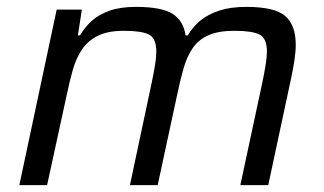

<svg xmlns="http://www.w3.org/2000/svg" viewBox="-20 -538 941 558"><path d="M36.2 0 144.7 -510H217.9L206.4 -435.2H212.6Q226.8 -459.7 247.4 -478Q268 -496.3 299.1 -507.2Q330.2 -518 375 -518Q449.5 -518 481.4 -497.9Q513.3 -477.8 519.2 -435.2H525.8Q540 -459.7 562.1 -478Q584.2 -496.3 617.1 -507.2Q650 -518 695.8 -518Q778.3 -518 808.9 -491.5Q839.5 -465 839.5 -407.8Q839.5 -388.8 835.7 -362.9Q831.9 -337 825.5 -308L759.6 0H678.5L741.7 -294.9Q748.1 -325.3 751.9 -348.7Q755.7 -372.1 755.7 -387.9Q755.7 -426.9 734 -437.7Q712.4 -448.5 661.4 -448.5Q614.8 -448.5 585.9 -435.6Q556.9 -422.7 540.2 -398.4Q523.5 -374.2 513.5 -339.6Q503.6 -305.1 494.7 -261.8L438.3 0H357.6L420.3 -294.9Q426.7 -325.3 430.5 -348.7Q434.3 -372.1 434.3 -387.9Q434.3 -426.9 412.7 -437.7Q391 -448.5 340 -448.5Q293.4 -448.5 264.2 -433.9Q235.1 -419.4 218.1 -393.9Q201.1 -368.5 191.5 -334.7Q181.9 -300.8 173.9 -261.8L116.9 0Z"/></svg>

Font: Saira Thin
Style: Italic
Weight: 100
Italic angle: -12°
Designer: Hector Gatti with collaboration of the Omnibus-Type team
Foundry: Omnibus-Type
Version: Version 1.101